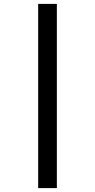

<svg xmlns="http://www.w3.org/2000/svg" viewBox="-20 -771 488 986"><path d="M176 -751H272V195H176Z"/></svg>

Font: Taviraj Medium
Style: Regular
Weight: 500
Designer: Katatrad Team
Foundry: CadsonDemak
Version: Version 1.001